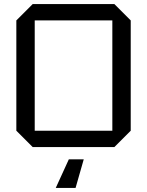

<svg xmlns="http://www.w3.org/2000/svg" viewBox="-20 -720 720 940"><path d="M60 -80V-620L140 -700H540L620 -620V-80L540 0H140ZM150 -620V-80H530V-620ZM390 60 350 200H253L317 60Z"/></svg>

Font: Tektur
Style: Regular
Weight: 400
Designer: Adam Jagosz
Foundry: Adam Jagosz
Version: Version 1.005;gftools[0.9.30]